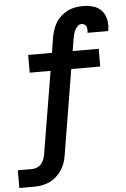

<svg xmlns="http://www.w3.org/2000/svg" viewBox="-93 -787 679 1036"><g transform="rotate(-5 246.5 -269.0)"><path d="M-31 205V109H48Q61 109 74.5 103Q88 97 97 86Q106 75 111 61.5Q116 48 118 35L192 -410H79V-506H208L221 -589Q225 -609 231.5 -629.5Q238 -650 249.5 -668.5Q261 -687 278 -702Q295 -717 314.5 -726.5Q334 -736 354.5 -739.5Q375 -743 396 -743Q424 -743 451 -735.5Q478 -728 496 -708.5Q514 -689 520 -661.5Q526 -634 522 -605Q521 -603 520.5 -601Q520 -599 520 -597H408Q409 -598 409 -598.5Q409 -599 409 -600Q410 -608 409.5 -616.5Q409 -625 406 -632Q403 -639 395.5 -643Q388 -647 380 -647Q368 -647 359 -638Q350 -629 344.5 -618Q339 -607 336 -596Q333 -585 331 -573L320 -506H461V-410H304L228 50Q225 71 218 91.5Q211 112 198.5 131Q186 150 168.5 165Q151 180 131 189Q111 198 90 201.5Q69 205 48 205Z"/></g></svg>

Font: Iosevka Curly Oblique
Style: Bold
Weight: 700
Italic angle: -9°
Monospace: yes
Designer: Belleve Invis
Foundry: Belleve Invis
Version: Version 11.1.0; ttfautohint (v1.8.3)